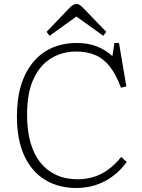

<svg xmlns="http://www.w3.org/2000/svg" viewBox="-20 -931 712 965"><path d="M365 14Q275 14 207.5 -26.5Q140 -67 102.5 -147.5Q65 -228 65 -346Q65 -435 86 -503Q107 -571 147 -619Q187 -667 242.5 -691Q298 -715 367 -715Q422 -715 466 -698Q510 -681 545 -649L555 -715H578L615 -497L588 -490Q563 -557 532 -596.5Q501 -636 459.5 -654Q418 -672 363 -672Q293 -672 237 -638Q181 -604 148.5 -534Q116 -464 116 -355Q116 -276 133 -215.5Q150 -155 183 -114Q216 -73 263 -51.5Q310 -30 370 -30Q411 -30 448.5 -41Q486 -52 521.5 -77Q557 -102 589 -142L617 -117Q588 -78 556 -52.5Q524 -27 491 -12.5Q458 2 426 8Q394 14 365 14ZM229 -751 214 -771 329 -891Q339 -901 347.5 -906Q356 -911 365 -911Q374 -911 381.5 -905.5Q389 -900 404 -885L514 -771L499 -751L364 -848Z"/></svg>

Font: Literata ExtraLight
Style: Regular
Weight: 250
Designer: Latin by Veronika Burian and Jose Scaglione. Greek by Irene Vlachou. Cyrillic by Vera Evstafieva.
Foundry: TypeTogether
Version: Version 3.103;gftools[0.9.29]